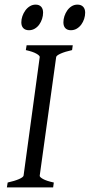

<svg xmlns="http://www.w3.org/2000/svg" viewBox="-20 -811 389 831"><path d="M292 -594.2Q261.2 -587.4 242.7 -579.1Q224.1 -570.8 223.1 -564L151.9 -50.8Q150.9 -44.9 166 -36.4Q181.2 -27.8 212.9 -21L210 0H9.8L13.2 -21Q43.9 -27.8 62.3 -35.9Q80.6 -43.9 82 -50.8L151.9 -564Q152.8 -569.8 137.7 -578.6Q122.6 -587.4 91.8 -594.2L95.2 -615.2H294.9ZM166.5 -756.3Q166.5 -742.7 162.1 -729.2Q157.7 -715.8 149.9 -704.8Q142.1 -693.8 130.6 -687Q119.1 -680.2 105.5 -680.2Q89.8 -680.2 81.1 -689Q72.3 -697.8 72.3 -714.4Q72.3 -727.5 76.9 -741Q81.5 -754.4 89.6 -765.6Q97.7 -776.9 109.1 -783.9Q120.6 -791 134.3 -791Q149.4 -791 158 -782Q166.5 -772.9 166.5 -756.3ZM348.6 -756.3Q348.6 -742.7 344.2 -729.2Q339.8 -715.8 331.8 -704.8Q323.7 -693.8 312.3 -687Q300.8 -680.2 286.6 -680.2Q271.5 -680.2 262.9 -689Q254.4 -697.8 254.4 -714.4Q254.4 -727.5 258.8 -741Q263.2 -754.4 271 -765.6Q278.8 -776.9 290 -783.9Q301.3 -791 315.4 -791Q330.6 -791 339.6 -782Q348.6 -772.9 348.6 -756.3Z"/></svg>

Font: Gentium Plus APac
Style: Italic
Weight: 400
Italic angle: -8°
Designer: J. Victor Gaultney, Annie Olsen, Iska Routamaa, Becca Hirsbrunner
Foundry: SIL International
Version: Version 5.000